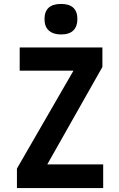

<svg xmlns="http://www.w3.org/2000/svg" viewBox="-20 -955 603 975"><path d="M66 0V-99L353 -596H80V-714H500V-615L220 -120H504V0ZM290 -780Q251 -780 228.5 -799.5Q206 -819 206 -858Q206 -935 290 -935Q373 -935 373 -858Q373 -821 352.5 -800.5Q332 -780 290 -780Z"/></svg>

Font: Noto Sans Mono SemiCondensed
Style: Bold
Weight: 700
Width: 4
Designer: Monotype Design Team
Foundry: Monotype Imaging Inc.
Version: Version 2.014